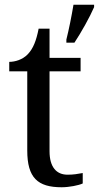

<svg xmlns="http://www.w3.org/2000/svg" viewBox="-20 -780 417 810"><path d="M260 -613V-600H294C322 -642 359 -708 377 -750V-760H290C282 -712 271 -657 260 -613ZM240 10C272 10 312 2 329 -6V-50C308 -46 289 -43 265 -43C219 -43 189 -74 189 -142V-479H320V-536H189V-659H143C133 -608 120 -575 97 -551C75 -528 43 -519 19 -519V-479H95V-145C95 -30 139 10 240 10Z"/></svg>

Font: Noto Serif Devanagari
Style: Regular
Weight: 400
Designer: Universal Thirst, Indian Type Foundry and the Monotype Design Team
Foundry: Monotype Imaging Inc.
Version: Version 2.004